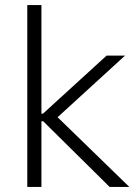

<svg xmlns="http://www.w3.org/2000/svg" viewBox="-20 -740 544 760"><path d="M88 0H144V-260H151L414 0H492L208 -276L475 -520H402L150 -290H144V-720H88Z"/></svg>

Font: Fixel Text Light
Style: Regular
Weight: 300
Width: 4
Designer: AlfaBravo + MacPaw
Foundry: Kyrylo Tkachov, Marchela Mozhyna, Serhii Makarenko, Maria Weinstein, Zakhar Kryvoshyya
Version: Version 1.211